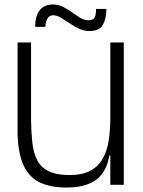

<svg xmlns="http://www.w3.org/2000/svg" viewBox="-20 -823 639 855"><path d="M276 12.2Q207.8 12.2 160 -9.3Q112.2 -30.8 86.4 -83.5Q60.7 -136.2 58.2 -228.2V-634H118.3V-286.5Q119.2 -232.5 124 -187.7Q128.8 -142.8 145.3 -110.6Q161.8 -78.3 196.2 -60.9Q230.7 -43.5 289 -43.5Q346.5 -43.5 382.3 -62.8Q418.2 -82 437.5 -116.4Q456.8 -150.8 464 -197.1Q471.2 -243.3 471.2 -297.3V-189.3Q471.2 -116.3 448.8 -72Q426.5 -27.7 383.2 -7.8Q339.8 12.2 276 12.2ZM458.2 -130.5 468.3 -195.3 503.2 -170.3V-130.5ZM471.2 0V-189.3V-634H531.3V0ZM377.3 -684.8Q353 -684.8 330.9 -695.7Q308.8 -706.5 289.2 -719.8Q269.7 -733 251.7 -743.9Q233.7 -754.8 217.5 -755Q198.3 -755.3 190.2 -738.2Q182.2 -721.2 182.2 -703.3H136.5Q136 -748.2 155.6 -775.6Q175.2 -803 216 -803Q240.5 -803 261.5 -792.1Q282.5 -781.2 301.6 -767.5Q320.7 -753.8 338 -743.3Q355.3 -732.8 372.3 -732.8Q397.2 -732.8 402.5 -746.8Q407.8 -760.8 407.8 -783.2H453.7Q453.7 -740.8 438.5 -712.8Q423.3 -684.8 377.3 -684.8Z"/></svg>

Font: Matangi Light
Style: Regular
Weight: 300
Designer: Prashant Pant
Foundry: The Graphic Ant
Version: Version 3.002